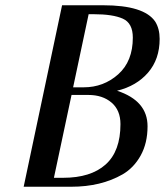

<svg xmlns="http://www.w3.org/2000/svg" viewBox="-20 -710 627 730"><path d="M541 -230Q541 -166 515 -119Q489 -72 446 -47Q364 0 251 0H70L216 -690H372Q528 -690 570 -628Q587 -601 587 -562Q587 -485 543 -434Q499 -383 425 -365Q541 -327 541 -230ZM485 -567Q485 -622 447 -639Q409 -656 336 -656H317L258 -378H298Q374 -378 429.5 -427.5Q485 -477 485 -567ZM438 -238Q438 -291 404 -320Q370 -349 316 -349H252L185 -34H220Q325 -34 381.5 -84.5Q438 -135 438 -238Z"/></svg>

Font: Trochut
Style: Italic
Weight: 400
Italic angle: -12°
Designer: Andreu Balius
Foundry: Andreu Balius
Version: Version 1.001